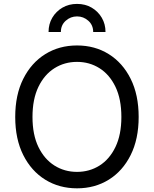

<svg xmlns="http://www.w3.org/2000/svg" viewBox="-20 -975 805 1004"><path d="M382.8 9.8Q289.6 9.8 216.6 -35.4Q143.6 -80.6 101.6 -164.3Q59.6 -248 59.6 -363.3Q59.6 -479 101.6 -562.7Q143.6 -646.5 216.6 -691.9Q289.6 -737.3 382.8 -737.3Q476.1 -737.3 548.8 -691.9Q621.6 -646.5 663.3 -562.7Q705.1 -479 705.1 -363.3Q705.1 -248 663.3 -164.3Q621.6 -80.6 548.8 -35.4Q476.1 9.8 382.8 9.8ZM382.8 -76.2Q447.8 -76.2 500.2 -109.1Q552.7 -142.1 583.7 -206.3Q614.7 -270.5 614.7 -363.3Q614.7 -457 583.7 -521.2Q552.7 -585.4 500.2 -618.4Q447.8 -651.4 382.8 -651.4Q317.4 -651.4 264.6 -618.2Q211.9 -585 180.9 -520.8Q149.9 -456.5 149.9 -363.3Q149.9 -270.5 180.9 -206.5Q211.9 -142.6 264.6 -109.4Q317.4 -76.2 382.8 -76.2ZM382.8 -954.6Q425.8 -954.6 459.2 -935.1Q492.7 -915.5 512.2 -882.3Q531.7 -849.1 531.7 -807.6H467.3Q467.3 -843.8 441.9 -866.5Q416.5 -889.2 382.8 -889.2Q349.1 -889.2 323.7 -866.5Q298.3 -843.8 298.3 -807.6H233.9Q233.9 -849.1 253.4 -882.3Q272.9 -915.5 306.6 -935.1Q340.3 -954.6 382.8 -954.6Z"/></svg>

Font: Atlassian Sans
Style: Regular
Weight: 400
Designer: Rasmus Andersson
Foundry: Modifications by Atlassian Pty Ltd, manufactured by rsms
Version: Version 4.001;git-9221beed3